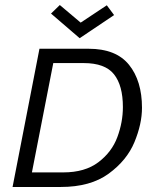

<svg xmlns="http://www.w3.org/2000/svg" viewBox="-20 -744 605 764"><path d="M30 0ZM545 -315Q545 -422 493.5 -486Q442 -550 333 -550H137L30 0H222Q340 0 412.5 -53Q485 -106 515 -178.5Q545 -251 545 -315ZM313 -493Q398 -493 433.5 -448.5Q469 -404 469 -318Q469 -258 447 -198.5Q425 -139 371.5 -98.5Q318 -58 232 -58H107L192 -493ZM183 -690 218 -724 301 -654 405 -723 434 -684 297 -592Z"/></svg>

Font: Cambay Devanagari
Style: Italic
Weight: 400
Italic angle: -11°
Designer: Pooja Saxena
Foundry: Pooja Saxena
Version: Version 1.018;PS 001.018;hotconv 1.0.70;makeotf.lib2.5.58329